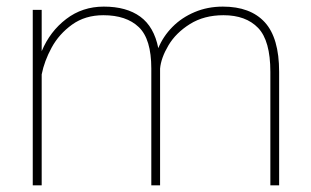

<svg xmlns="http://www.w3.org/2000/svg" viewBox="-20 -558 936 578"><path d="M820.3 -341.8V0H793.9V-341.8Q793.9 -435.5 757.1 -473.9Q720.2 -512.2 652.8 -512.2Q594.2 -512.2 551.8 -485.6Q509.3 -459 487.1 -421.4Q464.8 -383.8 461.9 -351.6V0H435.5V-351.6Q435.5 -440.4 397.9 -476.3Q360.4 -512.2 291 -512.2Q236.3 -512.2 197 -483.9Q157.7 -455.6 135.5 -414.8Q113.3 -374 105.5 -334V0H78.6V-528.3H105.5V-403.8Q130.4 -463.4 179.2 -500.7Q228 -538.1 292.5 -538.1Q360.8 -538.1 402.3 -507.8Q443.8 -477.5 456.5 -413.1Q471.2 -448.7 499.3 -477.1Q527.3 -505.4 566.2 -521.7Q605 -538.1 650.9 -538.1Q733.9 -538.1 777.1 -491Q820.3 -443.8 820.3 -341.8Z"/></svg>

Font: Heebo Thin
Style: Regular
Weight: 250
Designer: Oded Ezer
Foundry: Meir Sadan
Version: Version 2.001; ttfautohint (v1.5.14-ce02) -l 8 -r 50 -G 200 